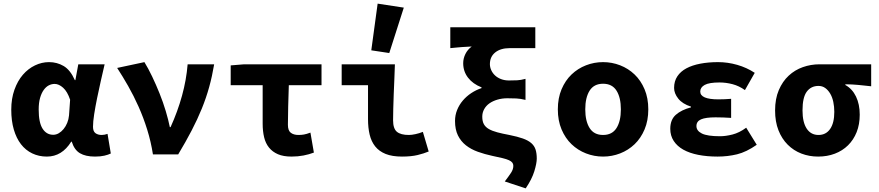

<svg xmlns="http://www.w3.org/2000/svg" viewBox="-20 -850 4840 1057"><path d="M238 12Q194 12 157.5 -5.5Q121 -23 95.5 -56Q70 -89 56 -137Q42 -185 42 -246Q42 -307 59.5 -356Q77 -405 106 -438.5Q135 -472 172.5 -490Q210 -508 250 -508Q294 -508 330.5 -486.5Q367 -465 392 -409H395L411 -496H556Q546 -453 535 -404.5Q524 -356 514.5 -309.5Q505 -263 498.5 -221.5Q492 -180 492 -152Q492 -127 505.5 -117Q519 -107 540 -107Q555 -107 572 -113L590 -5Q576 2 554.5 7Q533 12 503 12Q451 12 420 -6.5Q389 -25 375 -70H372Q321 12 238 12ZM273 -108Q289 -108 303.5 -116.5Q318 -125 330 -139.5Q342 -154 350 -173.5Q358 -193 360 -215L366 -301Q351 -346 327.5 -367Q304 -388 281 -388Q264 -388 248.5 -380Q233 -372 220.5 -354.5Q208 -337 200.5 -310.5Q193 -284 193 -247Q193 -175 214.5 -141.5Q236 -108 273 -108Z M822 0Q811 -70 790.5 -136Q770 -202 743 -262.5Q716 -323 685.5 -376.5Q655 -430 625 -476L775 -508Q796 -474 817.5 -429Q839 -384 858.5 -335.5Q878 -287 892.5 -238.5Q907 -190 915 -150H919Q958 -236 982 -323Q1006 -410 1013 -496H1159Q1148 -430 1131.5 -370.5Q1115 -311 1091 -252Q1067 -193 1035 -131.5Q1003 -70 961 0Z M1585 12Q1540 12 1510 -1Q1480 -14 1461 -37.5Q1442 -61 1434 -94.5Q1426 -128 1426 -169V-381H1250V-490L1324 -496H1750V-381H1570Q1568 -320 1566.5 -263Q1565 -206 1565 -163Q1565 -131 1581 -119Q1597 -107 1623 -107Q1639 -107 1653.5 -109.5Q1668 -112 1689 -120L1708 -10Q1682 0 1651 6Q1620 12 1585 12Z M2193 12Q2139 12 2103 -2.5Q2067 -17 2045.5 -44Q2024 -71 2015 -109Q2006 -147 2006 -194V-381H1861V-496H2154Q2153 -457 2151 -414.5Q2149 -372 2147.5 -330.5Q2146 -289 2145 -252Q2144 -215 2144 -188Q2144 -142 2165 -124.5Q2186 -107 2231 -107Q2246 -107 2267 -111.5Q2288 -116 2308 -124L2340 -16Q2314 -5 2279 3.5Q2244 12 2193 12ZM2123 -558 2024 -573 2059 -830 2203 -808Z M2874 187 2759 149Q2781 120 2793.5 101Q2806 82 2806 63Q2806 53 2800.5 45.5Q2795 38 2782 32Q2769 26 2746.5 20.5Q2724 15 2690 8Q2648 -1 2610.5 -14.5Q2573 -28 2545 -50Q2517 -72 2501 -104.5Q2485 -137 2485 -184Q2485 -216 2496.5 -244.5Q2508 -273 2528 -296.5Q2548 -320 2574.5 -337.5Q2601 -355 2631 -365V-369Q2583 -388 2556.5 -422.5Q2530 -457 2530 -502Q2530 -528 2542 -552.5Q2554 -577 2577 -594Q2563 -593 2550.5 -592.5Q2538 -592 2524.5 -591Q2511 -590 2495.5 -588.5Q2480 -587 2459 -585V-700H2927V-585H2786Q2736 -585 2706.5 -561.5Q2677 -538 2677 -497Q2677 -480 2684.5 -463.5Q2692 -447 2705.5 -434.5Q2719 -422 2738.5 -414.5Q2758 -407 2782 -407Q2808 -407 2827.5 -408Q2847 -409 2873 -416V-300Q2845 -307 2822 -308Q2799 -309 2773 -309Q2744 -309 2718.5 -301.5Q2693 -294 2674.5 -281Q2656 -268 2645.5 -249Q2635 -230 2635 -208Q2635 -182 2644 -166Q2653 -150 2671.5 -139.5Q2690 -129 2718 -121.5Q2746 -114 2784 -107Q2829 -98 2858.5 -87.5Q2888 -77 2905 -62Q2922 -47 2928.5 -26.5Q2935 -6 2935 23Q2935 49 2921.5 93Q2908 137 2874 187Z M3300 12Q3251 12 3206 -5.5Q3161 -23 3126.5 -56Q3092 -89 3071.5 -137.5Q3051 -186 3051 -248Q3051 -310 3071.5 -358.5Q3092 -407 3126.5 -440Q3161 -473 3206 -490.5Q3251 -508 3300 -508Q3349 -508 3394 -490.5Q3439 -473 3473.5 -440Q3508 -407 3528.5 -358.5Q3549 -310 3549 -248Q3549 -186 3528.5 -137.5Q3508 -89 3473.5 -56Q3439 -23 3394 -5.5Q3349 12 3300 12ZM3300 -107Q3350 -107 3374 -145Q3398 -183 3398 -248Q3398 -313 3374 -351Q3350 -389 3300 -389Q3250 -389 3226 -351Q3202 -313 3202 -248Q3202 -183 3226 -145Q3250 -107 3300 -107Z M3930 12Q3872 12 3824 2.5Q3776 -7 3742 -26Q3708 -45 3689 -74Q3670 -103 3670 -141Q3670 -191 3700.5 -218Q3731 -245 3784 -259V-263Q3737 -278 3714 -307Q3691 -336 3691 -366Q3691 -403 3709 -430Q3727 -457 3759 -474Q3791 -491 3835.5 -499.5Q3880 -508 3933 -508Q3986 -508 4038.5 -493Q4091 -478 4135 -449L4081 -354Q4049 -377 4013 -386.5Q3977 -396 3941 -396Q3884 -396 3859.5 -382.5Q3835 -369 3835 -346Q3835 -303 3935 -303Q3969 -303 4005 -306V-201Q3961 -204 3919 -204Q3865 -204 3839.5 -193Q3814 -182 3814 -156Q3814 -130 3844 -115Q3874 -100 3944 -100Q3975 -100 4012.5 -109.5Q4050 -119 4088 -147L4146 -53Q4089 -13 4037.5 -0.5Q3986 12 3930 12Z M4484 12Q4435 12 4392 -4.5Q4349 -21 4316.5 -53.5Q4284 -86 4265.5 -133Q4247 -180 4247 -242Q4247 -306 4267.5 -354Q4288 -402 4322 -433.5Q4356 -465 4400 -480.5Q4444 -496 4491 -496H4776V-375Q4756 -377 4738.5 -379Q4721 -381 4704.5 -382.5Q4688 -384 4670.5 -385Q4653 -386 4634 -386V-382Q4672 -361 4692.5 -318.5Q4713 -276 4713 -219Q4713 -165 4696 -122.5Q4679 -80 4648.5 -50Q4618 -20 4576 -4Q4534 12 4484 12ZM4486 -107Q4527 -107 4550 -140Q4573 -173 4573 -234Q4573 -263 4567.5 -289Q4562 -315 4550.5 -334.5Q4539 -354 4523 -365.5Q4507 -377 4486 -377Q4445 -377 4421.5 -345.5Q4398 -314 4398 -242Q4398 -177 4421 -142Q4444 -107 4486 -107Z"/></svg>

Font: Source Code Pro
Style: Bold
Weight: 700
Monospace: yes
Designer: Paul D. Hunt, Teo Tuominen
Foundry: Adobe Systems Incorporated
Version: Version 2.030;PS 1.000;hotconv 16.6.51;makeotf.lib2.5.65220